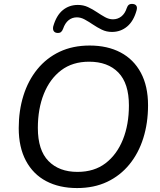

<svg xmlns="http://www.w3.org/2000/svg" viewBox="-20 -945 811 974"><path d="M371 9Q281 9 214.5 -26Q148 -61 111.5 -129.5Q75 -198 75 -295Q75 -384 99 -460.5Q123 -537 169.5 -594Q216 -651 282.5 -682.5Q349 -714 435 -714Q525 -714 591.5 -679Q658 -644 694.5 -576Q731 -508 731 -411Q731 -321 707 -244.5Q683 -168 636.5 -111Q590 -54 523.5 -22.5Q457 9 371 9ZM373 -73Q458 -73 515.5 -117Q573 -161 603.5 -237Q634 -313 634 -410Q634 -522 580.5 -577Q527 -632 432 -632Q348 -632 290.5 -588.5Q233 -545 202.5 -469Q172 -393 172 -296Q172 -183 226 -128Q280 -73 373 -73ZM270 -778Q258 -779 252.5 -787.5Q247 -796 250 -811Q266 -867 298.5 -893.5Q331 -920 375 -920Q403 -920 426.5 -909Q450 -898 471.5 -883.5Q493 -869 513 -858Q533 -847 553 -847Q577 -847 595.5 -861.5Q614 -876 623 -904Q627 -916 634 -921Q641 -926 653 -925Q666 -924 671.5 -916Q677 -908 673 -893Q658 -838 625 -810.5Q592 -783 548 -783Q520 -783 496.5 -794.5Q473 -806 451.5 -820.5Q430 -835 410 -846Q390 -857 370 -857Q346 -857 328 -842.5Q310 -828 300 -799Q296 -788 289.5 -782.5Q283 -777 270 -778Z"/></svg>

Font: Nunito Medium
Style: Italic
Weight: 500
Designer: Vernon Adams
Foundry: Vernon Adams
Version: Version 3.601